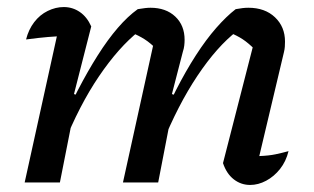

<svg xmlns="http://www.w3.org/2000/svg" viewBox="-20 -518 892 545"><path d="M439 -106 427 -146Q452 -208 479.5 -262Q507 -316 536 -361Q565 -406 594 -439Q623 -472 649 -492Q660 -494 668.5 -495Q677 -496 685 -496Q732 -496 760.5 -469Q789 -442 789 -400Q789 -393 788.5 -385.5Q788 -378 786 -370L716 -75Q743 -76 762 -80Q781 -84 799 -89Q792 -60 775 -38.5Q758 -17 735.5 -5Q713 7 690 7Q664 7 643.5 -9Q623 -25 613 -55L701 -398L705 -376Q685 -396 669 -406.5Q653 -417 631 -426L653 -430Q596 -386 540.5 -303Q485 -220 439 -106ZM50 0 152 -463 167 -416Q141 -415 116.5 -413Q92 -411 54 -406Q61 -434 77 -455Q93 -476 115.5 -487Q138 -498 161 -498Q186 -498 206.5 -484Q227 -470 239 -443L190 -251L199 -248L150 0ZM329 0 418 -404 427 -376Q407 -396 390.5 -406.5Q374 -417 352 -426L375 -430Q317 -384 261 -301.5Q205 -219 160 -106L148 -146Q173 -208 201 -262Q229 -316 257.5 -361Q286 -406 314.5 -439Q343 -472 371 -492Q383 -494 391.5 -495Q400 -496 407 -496Q451 -496 477.5 -471Q504 -446 504 -405Q504 -397 503 -388.5Q502 -380 499 -371L468 -251L477 -248L429 0Z"/></svg>

Font: Piazzolla Thin SemiBold
Style: Italic
Weight: 600
Italic angle: -11.3°
Version: Version 2.005